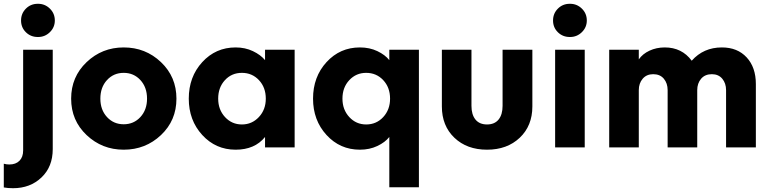

<svg xmlns="http://www.w3.org/2000/svg" viewBox="-57 -777 4065 1012"><path d="M144 -757Q180 -757 206 -731.5Q232 -706 232 -669Q232 -633 206 -607.5Q180 -582 144 -582H142Q105 -582 79.5 -607Q54 -632 54 -669Q54 -706 79.5 -731.5Q105 -757 142 -757ZM65 16V-515H221V9Q221 102 161.5 158.5Q102 215 12 215Q-16 215 -37 211V86Q-22 90 -8 90Q26 90 45.5 70.5Q65 51 65 16Z M595 12Q481 12 399.5 -65Q318 -142 318 -257Q318 -372 399.5 -449.5Q481 -527 595 -527Q710 -527 791.5 -449.5Q873 -372 873 -257Q873 -142 791.5 -65Q710 12 595 12ZM472 -257Q472 -198 507 -160Q542 -122 595 -122Q648 -122 683 -160Q718 -198 718 -257Q718 -317 683 -355Q648 -393 595 -393Q542 -393 507 -355Q472 -317 472 -257Z M1185 12Q1080 12 1009 -65.5Q938 -143 938 -257Q938 -372 1009 -449.5Q1080 -527 1185 -527Q1235 -527 1276 -507.5Q1317 -488 1340 -460V-515H1496V0H1340V-55Q1286 12 1185 12ZM1344 -257Q1344 -316 1308 -354.5Q1272 -393 1218 -393Q1164 -393 1128.5 -354.5Q1093 -316 1093 -257Q1093 -199 1129 -160Q1165 -121 1218 -121Q1271 -121 1307.5 -160Q1344 -199 1344 -257Z M1840 -527Q1891 -527 1932 -507.5Q1973 -488 1995 -460V-515H2151V210H1995V-55Q1973 -27 1932 -7.5Q1891 12 1840 12Q1735 12 1664 -65.5Q1593 -143 1593 -257Q1593 -372 1664 -449.5Q1735 -527 1840 -527ZM1873 -393Q1820 -393 1784 -354.5Q1748 -316 1748 -257Q1748 -199 1784 -160Q1820 -121 1873 -121Q1927 -121 1963 -160Q1999 -199 1999 -257Q1999 -316 1963 -354.5Q1927 -393 1873 -393Z M2428 -219Q2428 -173 2449 -147Q2470 -121 2510 -121Q2550 -121 2571 -147Q2592 -173 2592 -219V-515H2749V-216Q2749 -114 2682.5 -51Q2616 12 2510 12Q2404 12 2338 -51Q2272 -114 2272 -216V-515H2428Z M2948 -757Q2984 -757 3010 -731.5Q3036 -706 3036 -669Q3036 -633 3010 -607.5Q2984 -582 2948 -582H2946Q2909 -582 2883.5 -607Q2858 -632 2858 -669Q2858 -706 2883.5 -731.5Q2909 -757 2946 -757ZM2869 -515H3025V0H2869Z M3618 -302V0H3462V-302Q3462 -338 3442 -362Q3422 -386 3386 -386Q3351 -386 3330.5 -362Q3310 -338 3310 -302V0H3154V-515H3310V-464Q3330 -493 3366.5 -510Q3403 -527 3447 -527Q3537 -527 3589 -457Q3651 -527 3748 -527Q3830 -527 3878.5 -474.5Q3927 -422 3927 -334V0H3770V-302Q3770 -338 3750 -362Q3730 -386 3695 -386Q3659 -386 3638.5 -362Q3618 -338 3618 -302Z"/></svg>

Font: Freely
Style: Bold
Weight: 700
Designer: Kris Sowersby
Foundry: Klim Type Foundry
Version: Version 1.006;hotconv 1.0.113;makeotfexe 2.5.65598;200799169